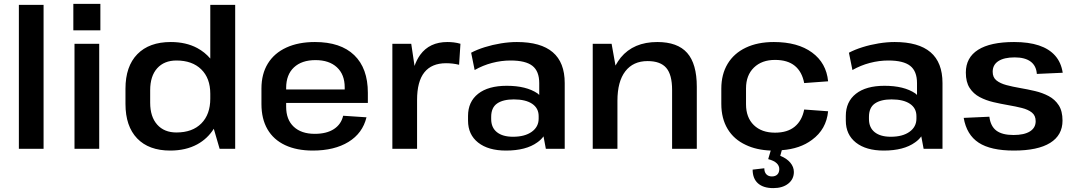

<svg xmlns="http://www.w3.org/2000/svg" viewBox="-20 -765 5523 987"><path d="M204 -740V0H77V-740Z M490 -540V0H363V-540ZM496 -745V-609H357V-745Z M855 9Q745 9 685 -53.5Q625 -116 625 -231V-309Q625 -424 686 -486.5Q747 -549 858 -549Q936 -549 994 -518Q1033 -497 1061 -464V-740H1189V0H1109L1079 -103Q1047 -52 994 -23Q935 9 855 9ZM887 -84Q969 -84 1015 -130.5Q1061 -177 1061 -258V-283Q1061 -363 1014.5 -408.5Q968 -454 887 -454Q824 -454 788 -414Q752 -374 752 -301V-237Q752 -165 788 -124.5Q824 -84 887 -84Z M1588 9Q1505 9 1445.5 -19Q1386 -47 1355 -100.5Q1324 -154 1324 -230V-310Q1324 -385 1357 -438.5Q1390 -492 1452 -520.5Q1514 -549 1599 -549Q1731 -549 1801 -481.5Q1871 -414 1871 -288V-236H1451V-216Q1451 -150 1490 -113.5Q1529 -77 1598 -77Q1659 -77 1696.5 -101.5Q1734 -126 1744 -170L1864 -162Q1844 -80 1771.5 -35.5Q1699 9 1588 9ZM1451 -305H1752V-316Q1752 -382 1712 -419Q1672 -456 1602 -456Q1531 -456 1491 -418.5Q1451 -381 1451 -313Z M1997 -540H2094L2111 -426Q2122 -458 2140 -483Q2188 -549 2280 -549Q2296 -549 2313 -547Q2330 -545 2347 -540L2340 -432Q2308 -440 2273 -440Q2199 -440 2161.5 -393Q2124 -346 2124 -251V0H1997Z M2581 9Q2490 9 2438 -32Q2386 -73 2386 -145V-169Q2386 -242 2438 -283Q2490 -324 2585 -324Q2685 -324 2743 -285Q2747 -281 2752 -277V-338Q2752 -399 2717 -426.5Q2682 -454 2605 -454Q2557 -454 2509.5 -441.5Q2462 -429 2420 -405L2402 -494Q2432 -510 2472 -522.5Q2512 -535 2555 -542Q2598 -549 2637 -549Q2760 -549 2821.5 -496.5Q2883 -444 2883 -338V0H2786L2774 -64Q2761 -46 2742 -33Q2684 9 2581 9ZM2617 -62Q2678 -62 2713.5 -87.5Q2749 -113 2749 -155V-168Q2749 -209 2715.5 -231.5Q2682 -254 2621 -254Q2566 -254 2535.5 -233Q2505 -212 2505 -164V-153Q2505 -109 2534.5 -85.5Q2564 -62 2617 -62Z M3435 -303Q3435 -381 3405 -416Q3375 -451 3309 -451Q3235 -451 3194.5 -398.5Q3154 -346 3154 -247V0H3027V-540H3124L3144 -428Q3156 -450 3171 -469Q3237 -549 3359 -549Q3463 -549 3512.5 -493Q3562 -437 3562 -319V0H3435Z M3955 202Q3904 202 3876.5 177.5Q3849 153 3849 107L3909 100Q3909 120 3919.5 131Q3930 142 3948 142Q3966 142 3976 132Q3986 122 3986 104Q3986 87 3972.5 74Q3959 61 3929 53L3942 9Q3868 6 3814 -20Q3753 -48 3720.5 -102Q3688 -156 3688 -231V-309Q3688 -383 3720.5 -437Q3753 -491 3814 -520Q3875 -549 3958 -549Q4081 -549 4154.5 -495Q4228 -441 4237 -347L4114 -338Q4103 -396 4066 -426.5Q4029 -457 3964 -457Q3896 -457 3855.5 -417.5Q3815 -378 3815 -311V-229Q3815 -161 3855 -122Q3895 -83 3964 -83Q4028 -83 4065.5 -114Q4103 -145 4114 -202L4237 -193Q4228 -100 4154 -46Q4093 0 3999 7L3991 36Q4024 49 4042.5 71Q4061 93 4061 119Q4061 156 4032 179Q4003 202 3955 202Z M4523 9Q4432 9 4380 -32Q4328 -73 4328 -145V-169Q4328 -242 4380 -283Q4432 -324 4527 -324Q4627 -324 4685 -285Q4689 -281 4694 -277V-338Q4694 -399 4659 -426.5Q4624 -454 4547 -454Q4499 -454 4451.5 -441.5Q4404 -429 4362 -405L4344 -494Q4374 -510 4414 -522.5Q4454 -535 4497 -542Q4540 -549 4579 -549Q4702 -549 4763.5 -496.5Q4825 -444 4825 -338V0H4728L4716 -64Q4703 -46 4684 -33Q4626 9 4523 9ZM4559 -62Q4620 -62 4655.5 -87.5Q4691 -113 4691 -155V-168Q4691 -209 4657.5 -231.5Q4624 -254 4563 -254Q4508 -254 4477.5 -233Q4447 -212 4447 -164V-153Q4447 -109 4476.5 -85.5Q4506 -62 4559 -62Z M5192 9Q5073 9 5011 -31.5Q4949 -72 4934 -159L5066 -165Q5072 -116 5102 -93.5Q5132 -71 5190 -71Q5245 -71 5274.5 -89.5Q5304 -108 5304 -142Q5304 -171 5284.5 -186.5Q5265 -202 5233 -210Q5201 -218 5163 -224.5Q5125 -231 5086.5 -240Q5048 -249 5016 -266Q4984 -283 4964.5 -313Q4945 -343 4945 -392Q4945 -469 5008 -509Q5071 -549 5193 -549Q5268 -549 5320.5 -531.5Q5373 -514 5404 -479Q5435 -444 5443 -391L5310 -385Q5307 -427 5278 -448.5Q5249 -470 5196 -470Q5142 -470 5112.5 -451Q5083 -432 5083 -396Q5083 -367 5102.5 -351.5Q5122 -336 5154 -327.5Q5186 -319 5224 -312.5Q5262 -306 5300.5 -297Q5339 -288 5371 -271Q5403 -254 5422.5 -224Q5442 -194 5442 -145Q5442 -70 5378.5 -30.5Q5315 9 5192 9Z"/></svg>

Font: Pathway Extreme 8pt Thin 12pt SemiBold
Style: Regular
Weight: 600
Version: Version 1.001;gftools[0.9.26]